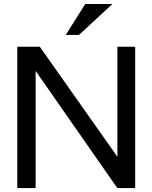

<svg xmlns="http://www.w3.org/2000/svg" viewBox="-20 -951 771 971"><path d="M67.4 0V-714.8H181.2L573.7 -158.2V-714.8H663.6V0H573.2L160.2 -592.3V0ZM379.4 -774.4H312.5L411.1 -930.7H548.3Z"/></svg>

Font: Pontano Sans SemiBold
Style: Regular
Weight: 600
Designer: Vernon Adams
Foundry: Vernon Adams
Version: Version 2.001